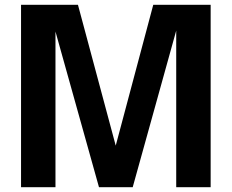

<svg xmlns="http://www.w3.org/2000/svg" viewBox="-20 -783 969 803"><path d="M212 0H68V-763H306L464 -174L621 -763H861V0H717V-655L535 0H394L212 -651Z"/></svg>

Font: Open Sauce One
Style: Bold
Weight: 700
Designer: Alfredo Marco Pradil
Foundry: Creative Sauce Fz LLC
Version: Version 1.477